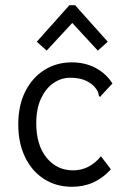

<svg xmlns="http://www.w3.org/2000/svg" viewBox="-20 -705 490 736"><path d="M256 11Q195 11 148.5 -19Q102 -49 76 -103Q50 -157 50 -228Q50 -301 77 -354.5Q104 -408 150.5 -437Q197 -466 255 -466Q306 -466 346.5 -444.5Q387 -423 411 -385L370 -341L364 -333L359 -338Q358 -346 355 -353.5Q352 -361 341 -374Q322 -392 300 -399.5Q278 -407 249 -407Q215 -407 185.5 -387Q156 -367 137.5 -328Q119 -289 119 -232Q119 -149 158.5 -100.5Q198 -52 260 -52Q323 -52 367 -106L405 -56Q345 11 256 11ZM159 -511 121 -545 246 -685H268L393 -545L355 -511L257 -617Z"/></svg>

Font: Inconsolata SemiCondensed
Style: Regular
Weight: 400
Width: 4
Monospace: yes
Designer: Raph Levien, Cyreal, Brenton Simpson
Foundry: Raph Levien, Cyreal, Google
Version: Version 3.001; ttfautohint (v1.8.2.53-6de2)